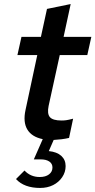

<svg xmlns="http://www.w3.org/2000/svg" viewBox="-20 -683 471 948"><path d="M178 245Q139 245 109 234Q79 223 59 201L101 159Q131 191 176 191Q205 191 222 178Q239 165 239 144Q239 125 223.5 114.5Q208 104 181 104H147L191 4Q137 -7 115 -43.5Q93 -80 106 -140L164 -411H66L86 -501H182L212 -639L329 -663L294 -501H431L411 -411H275L220 -160Q212 -121 226.5 -104.5Q241 -88 284 -88Q296 -88 307 -89.5Q318 -91 341 -97L321 -2Q304 2 284 4.5Q264 7 245 8L221 63Q261 67 282.5 86.5Q304 106 304 137Q304 167 287 192Q270 217 242 231Q214 245 178 245Z"/></svg>

Font: Red Hat Text SemiBold
Style: Italic
Weight: 600
Italic angle: -12°
Designer: Pentagram, MCKL
Foundry: Pentagram, MCKL
Version: Version 1.023